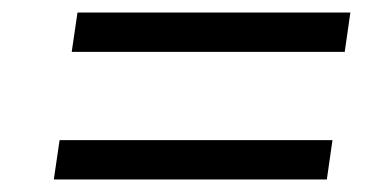

<svg xmlns="http://www.w3.org/2000/svg" viewBox="-20 -505 630 310"><path d="M105.1 -484.8H545.7L536.6 -421.3H95.8ZM76.2 -278.7H516.8L507.7 -215.2H66.9Z"/></svg>

Font: Pathway Extreme 8pt Thin 12pt
Style: Italic
Weight: 100
Italic angle: -8°
Version: Version 1.001;gftools[0.9.26]